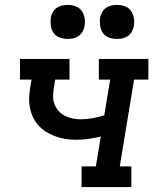

<svg xmlns="http://www.w3.org/2000/svg" viewBox="-20 -759 640 779"><path d="M311 0V-84H369L389 -205Q364 -199 339 -195.5Q314 -192 289 -192Q266 -192 244.5 -195.5Q223 -199 203 -206.5Q183 -214 165 -225.5Q147 -237 133.5 -253Q120 -269 111.5 -289Q103 -309 100 -330.5Q97 -352 99 -374.5Q101 -397 105 -419L108 -436H61V-520H262V-436H204L199 -406Q196 -388 195.5 -371Q195 -354 200.5 -338Q206 -322 217 -309.5Q228 -297 242.5 -289.5Q257 -282 273.5 -278.5Q290 -275 308 -275Q332 -275 356 -279.5Q380 -284 403 -291L427 -436H381V-520H582V-436H524L466 -84H513V0ZM455 -601Q438 -601 422.5 -606.5Q407 -612 398 -624.5Q389 -637 386.5 -653.5Q384 -670 386 -687Q388 -698 394 -709Q400 -720 410 -727Q420 -734 431.5 -736.5Q443 -739 455 -739Q471 -739 486.5 -733.5Q502 -728 511 -715.5Q520 -703 523 -686.5Q526 -670 523 -653Q521 -642 515 -631Q509 -620 499 -613Q489 -606 477.5 -603.5Q466 -601 455 -601ZM255 -601Q238 -601 222.5 -606.5Q207 -612 198 -624.5Q189 -637 186.5 -653.5Q184 -670 186 -687Q188 -698 194 -709Q200 -720 210 -727Q220 -734 231.5 -736.5Q243 -739 255 -739Q271 -739 286.5 -733.5Q302 -728 311 -715.5Q320 -703 323 -686.5Q326 -670 323 -653Q321 -642 315 -631Q309 -620 299 -613Q289 -606 277.5 -603.5Q266 -601 255 -601Z"/></svg>

Font: Iosevka Etoile Medium Oblique
Style: Regular
Weight: 500
Italic angle: -9°
Designer: Belleve Invis
Foundry: Belleve Invis
Version: Version 15.5.2; ttfautohint (v1.8.4)